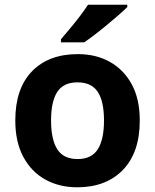

<svg xmlns="http://www.w3.org/2000/svg" viewBox="-20 -786 659 816"><path d="M574 -274Q574 -138 502.5 -64Q431 10 308 10Q232 10 172.5 -23Q113 -56 79 -119.5Q45 -183 45 -274Q45 -410 116 -483Q187 -556 311 -556Q388 -556 447 -523Q506 -490 540 -427.5Q574 -365 574 -274ZM197 -274Q197 -193 223.5 -151.5Q250 -110 310 -110Q369 -110 395.5 -151.5Q422 -193 422 -274Q422 -355 395.5 -395.5Q369 -436 309 -436Q250 -436 223.5 -395.5Q197 -355 197 -274ZM521 -756Q507 -742 484 -722Q461 -702 434.5 -680Q408 -658 382.5 -638.5Q357 -619 338 -606H239V-619Q255 -638 276.5 -663.5Q298 -689 319 -716.5Q340 -744 354 -766H521Z"/></svg>

Font: Noto Sans Vithkuqi
Style: Bold
Weight: 700
Version: Version 1.001; ttfautohint (v1.8.4.7-5d5b)